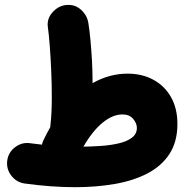

<svg xmlns="http://www.w3.org/2000/svg" viewBox="-20 -695 759 791"><path d="M9.8 -33.2Q14.2 -67.4 42.2 -88.6Q70.3 -109.9 104 -105Q129.4 -101.6 152.8 -99.1Q154.8 -108.9 159.2 -117.7Q172.4 -145.5 187 -170.9Q187.5 -176.8 188 -182.1Q190.9 -206.5 192.1 -234.4Q193.4 -262.2 193.4 -295.9Q193.4 -349.6 190.9 -405.5Q188.5 -461.4 184.8 -508.5Q181.2 -555.7 177.2 -583Q172.4 -616.7 195.3 -643.1Q218.3 -669.4 248 -673.8Q286.1 -679.2 312.7 -655.8Q339.4 -632.3 344.2 -599.1Q348.6 -571.8 352.5 -530.8Q356.4 -489.7 358.9 -444.8Q361.3 -399.9 361.3 -361.3Q361.3 -356.9 361.3 -352.5Q431.2 -391.6 504.9 -391.6Q565.9 -391.6 612.3 -366.2Q658.7 -340.8 684.8 -294.4Q710.9 -248 710.9 -184.6Q710.9 -110.8 678 -60.5Q645 -10.3 586.9 19.8Q528.8 49.8 452.4 63Q376 76.2 289.6 76.2Q191.9 76.2 81.5 61Q47.9 56.2 26.6 28.6Q5.4 1 9.8 -33.2ZM484.4 -223.6Q444.3 -223.6 402.6 -189.5Q360.8 -155.3 323.7 -90.8Q359.9 -91.3 398.2 -94Q436.5 -96.7 469.7 -104.5Q502.9 -112.3 523.4 -127.7Q543.9 -143.1 543.9 -168Q543.9 -187 528.6 -205.3Q513.2 -223.6 484.4 -223.6Z"/></svg>

Font: Mikhak-DS1-FD Black
Style: Regular
Weight: 900
Designer: Amin Abedi
Version: Version 3.2